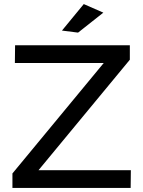

<svg xmlns="http://www.w3.org/2000/svg" viewBox="-20 -922 702 942"><path d="M54 -700H617V-629L169 -87H622L621 0H41V-71L489 -613H53ZM391 -902 487 -860 363 -762 284 -772Z"/></svg>

Font: Montserrat arm2
Style: Regular
Weight: 400
Designer: Julieta Ulanovsky
Foundry: Julieta Ulanovsky
Version: Version 6.000